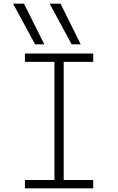

<svg xmlns="http://www.w3.org/2000/svg" viewBox="-20 -1020 640 1040"><path d="M170 -780 51 -1000H110L220 -780ZM368 -780 249 -1000H308L417 -780ZM115 0V-45H275V-685H115V-730H485V-685H325V-45H485V0Z"/></svg>

Font: M PLUS Code Latin Expanded Light
Style: Regular
Weight: 300
Width: 7
Designer: Coji Morishita
Foundry: UNDERFOREST DESIGN
Version: Version 1.002; ttfautohint (v1.8.3)